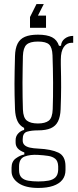

<svg xmlns="http://www.w3.org/2000/svg" viewBox="-20 -777 383 947"><path d="M169 150Q105.5 150 71.2 126.2Q37 102.5 37 68Q37 63.5 37 59Q37 54.5 37 50Q37 19 58.5 3.8Q80 -11.5 100 -15V-25Q77.5 -33.5 67.2 -45.5Q57 -57.5 57 -74Q57 -77 57 -80Q57 -83 57 -86Q57 -105.5 70.2 -119.2Q83.5 -133 99 -136V-146Q76.5 -157.5 66 -180.2Q55.5 -203 54 -238Q52.5 -276.5 52 -306.5Q51.5 -336.5 51.5 -364.5Q51.5 -392.5 52.2 -425Q53 -457.5 54 -501Q55 -538.5 66.8 -561.8Q78.5 -585 103 -595.5Q127.5 -606 167 -606Q212 -606 236.8 -593.2Q261.5 -580.5 271 -551H281Q282 -573 299.5 -586.5Q317 -600 341 -600V-566H333Q309 -566 294.5 -544.8Q280 -523.5 280 -483V-459Q281 -425.5 281.2 -398.2Q281.5 -371 281.5 -346.2Q281.5 -321.5 280.8 -295.2Q280 -269 279 -238Q277.5 -201 266 -178Q254.5 -155 230.5 -144.5Q206.5 -134 167 -134Q135 -134 113.5 -127.5Q92 -121 92 -91V-84Q92 -70 101 -61.5Q110 -53 127.2 -49Q144.5 -45 170 -44Q233 -41 268 -24.2Q303 -7.5 303 43Q303 47.5 303 52.5Q303 57.5 303 62Q303 90.5 287.5 110Q272 129.5 242 139.8Q212 150 169 150ZM169 118Q197.5 118 219.2 114Q241 110 253.5 97.8Q266 85.5 267 61Q267 56.5 267 52Q267 47.5 267 43Q266 17.5 252.5 6.2Q239 -5 216.8 -8.2Q194.5 -11.5 168 -13Q129 -15.5 101.5 -5Q74 5.5 74 44Q74 48.5 74 53Q74 57.5 74 62Q74 86.5 86 98.5Q98 110.5 119.5 114.2Q141 118 169 118ZM167 -168Q202.5 -168 220.5 -181.8Q238.5 -195.5 240 -239Q241 -267 241.5 -300.8Q242 -334.5 241.8 -370Q241.5 -405.5 240.8 -440Q240 -474.5 239 -504Q237.5 -543 222.2 -557.5Q207 -572 167 -572Q127.5 -572 111 -556.8Q94.5 -541.5 93 -501Q92.5 -476 91.8 -441.5Q91 -407 91 -369.8Q91 -332.5 91.5 -297.8Q92 -263 93 -237Q94.5 -196 112.8 -182Q131 -168 167 -168ZM196 -757 167 -700H207V-640H128V-693L160 -757Z"/></svg>

Font: Big Shoulders Text SC Thin
Style: Regular
Weight: 100
Designer: Patric King
Foundry: XO Type Co
Version: Version 2.002